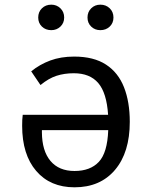

<svg xmlns="http://www.w3.org/2000/svg" viewBox="-20 -795 655 827"><path d="M299.5 -551.3Q383.6 -551.3 436.4 -516.9Q489.2 -482.6 514.1 -419.2Q539 -355.9 539 -270.3Q539 -138.5 475.4 -63.3Q411.8 11.8 301 11.8Q196.4 11.8 135.9 -58.7Q75.4 -129.2 75.4 -253.3Q75.4 -266.7 75.9 -278.2Q76.4 -289.7 77.9 -300.5H445.6Q439.5 -394.9 403.3 -437.2Q367.2 -479.5 297.9 -479.5Q257.4 -479.5 223.3 -468.5Q189.2 -457.4 154.4 -428.7L114.4 -487.7Q150.8 -517.4 196.4 -534.4Q242.1 -551.3 299.5 -551.3ZM301 -58.5Q368.7 -58.5 405.6 -97.7Q442.6 -136.9 446.2 -234.4H160.5V-225.1Q161 -145.1 197.4 -101.8Q233.8 -58.5 301 -58.5ZM201 -665.1Q176.4 -665.1 160.5 -680.5Q144.6 -695.9 144.6 -719.5Q144.6 -743.6 160.5 -759.2Q176.4 -774.9 201 -774.9Q224.1 -774.9 240.3 -759.2Q256.4 -743.6 256.4 -719.5Q256.4 -695.9 240.3 -680.5Q224.1 -665.1 201 -665.1ZM412.3 -665.1Q388.7 -665.1 372.8 -680.5Q356.9 -695.9 356.9 -719.5Q356.9 -743.6 372.8 -759.2Q388.7 -774.9 412.3 -774.9Q436.4 -774.9 452.6 -759.2Q468.7 -743.6 468.7 -719.5Q468.7 -695.9 452.6 -680.5Q436.4 -665.1 412.3 -665.1Z"/></svg>

Font: FiraCode Nerd Font
Style: Regular
Weight: 400
Designer: Carrois Corporate, Edenspiekermann AG, Nikita Prokopov
Foundry: Carrois Corporate, Edenspiekermann AG, Nikita Prokopov
Version: Version 6.002;Nerd Fonts 2.2.2